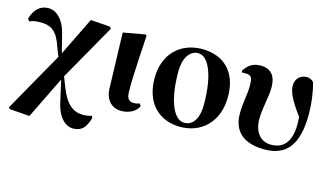

<svg xmlns="http://www.w3.org/2000/svg" viewBox="-90 -856 2358 1376"><g transform="rotate(15 1089.5 -168.0)"><path d="M622 103C610 110 581 114 560 114C489 114 432 75 387 -41L357 -118L593 -534L582 -547L438 -557L299 -273L262 -419C238 -509 184 -561 123 -561C66 -561 23 -525 1 -451L14 -433C31 -442 53 -448 95 -448C172 -448 219 -421 256 -308L282 -242L33 199L42 210L191 221L343 -90L377 60C402 182 461 227 516 227C581 227 610 188 630 118Z M818 16C882 16 929 -19 943 -53L931 -71C920 -66 907 -62 888 -62C858 -62 835 -77 835 -131C833 -199 837 -290 853 -552L845 -559L682 -530L694 -123C696 -33 745 16 818 16Z M1254 17C1405 17 1530 -87 1530 -280C1530 -467 1421 -563 1264 -563C1110 -563 987 -461 987 -273C987 -80 1105 17 1254 17ZM1274 -19C1204 -19 1139 -129 1139 -366C1139 -462 1181 -527 1245 -527C1319 -527 1378 -402 1378 -179C1378 -84 1342 -19 1274 -19Z M1583 -474C1587 -475 1604 -475 1608 -475C1652 -475 1661 -457 1661 -395C1661 -331 1643 -267 1643 -187C1643 -51 1729 17 1878 17C2042 17 2122 -83 2122 -307C2122 -393 2111 -467 2092 -539C2078 -554 2062 -563 2040 -563C1994 -563 1957 -531 1957 -478C1957 -434 1981 -378 2060 -272C2061 -254 2062 -235 2062 -219C2062 -86 2005 -28 1917 -28C1834 -28 1788 -93 1788 -182C1788 -271 1814 -352 1814 -424C1814 -512 1775 -557 1699 -557C1647 -557 1610 -537 1578 -486Z"/></g></svg>

Font: Noto Serif KR Black
Style: Regular
Weight: 900
Version: Version 1.001;PS 1.001;hotconv 16.6.54;makeotf.lib2.5.65590